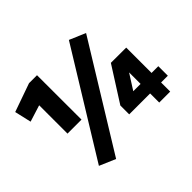

<svg xmlns="http://www.w3.org/2000/svg" viewBox="-167 -974 1287 1287"><g transform="rotate(-45 476.0 -331.0)"><path d="M158.7 14.6 613.3 -724.6 727.5 -675.8 272.9 63.5ZM162.6 -555.7 44.4 -518.6 17.1 -637.2 219.2 -708.5H294.9L295.4 -287.1H162.6ZM744.6 -85.9H546.4V-169.9L703.6 -417L848.6 -416.5V-176.3H912.6V-85.9H848.6V0.5H744.6ZM744.6 -176.3V-285.2L675.3 -176.3Z"/></g></svg>

Font: Selawik
Style: Bold
Weight: 700
Designer: Aaron Bell
Foundry: Microsoft Corporation
Version: Version 1.01